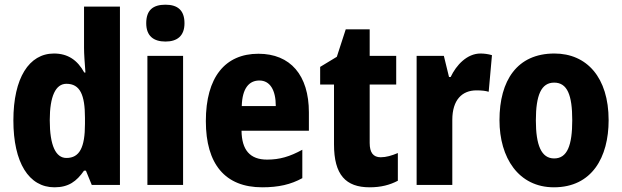

<svg xmlns="http://www.w3.org/2000/svg" viewBox="-20 -788 2651 818"><path d="M212 10C272 10 306 -15 338 -61H346L371 0H491V-760H338V-584C338 -557 341 -519 344 -479H339C310 -532 269 -560 210 -560C104 -560 37 -456 37 -275C37 -95 103 10 212 10ZM263 -115C218 -115 192 -167 192 -276C192 -378 217 -431 263 -431C321 -431 342 -384 342 -286V-260C342 -160 319 -115 263 -115Z M685 -768C632 -768 603 -745 603 -689C603 -635 634 -611 685 -611C735 -611 766 -635 766 -689C766 -744 737 -768 685 -768ZM760 -550H608V0H760Z M1081 -559C939 -559 857 -459 857 -272C857 -89 939 10 1097 10C1167 10 1219 -2 1268 -29V-150C1215 -121 1172 -108 1118 -108C1045 -108 1010 -149 1009 -231H1296V-309C1296 -468 1217 -559 1081 -559ZM1085 -445C1130 -445 1155 -405 1155 -336H1010C1012 -413 1042 -445 1085 -445Z M1602 -118C1570 -118 1555 -138 1555 -179V-428H1668V-550H1555V-663H1453L1415 -546L1344 -503V-428H1403V-173C1403 -43 1453 10 1555 10C1603 10 1641 0 1675 -18V-136C1649 -125 1625 -118 1602 -118Z M2027 -560C1970 -560 1924 -511 1900 -460H1893L1871 -550H1755V0H1907V-277C1907 -363 1949 -403 2010 -403C2033 -403 2049 -401 2062 -397L2076 -553C2059 -558 2042 -560 2027 -560Z M2573 -276C2573 -458 2480 -560 2342 -560C2183 -560 2108 -445 2108 -276C2108 -116 2189 10 2340 10C2502 10 2573 -118 2573 -276ZM2263 -275C2263 -383 2286 -436 2341 -436C2397 -436 2418 -383 2418 -276C2418 -169 2397 -113 2341 -113C2286 -113 2263 -170 2263 -275Z"/></svg>

Font: Noto Sans Khmer Condensed ExtraBold
Style: Regular
Weight: 800
Width: 3
Designer: Danh Hong and the Monotype Design Team
Foundry: Monotype Imaging Inc.
Version: Version 2.004